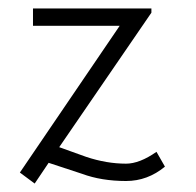

<svg xmlns="http://www.w3.org/2000/svg" viewBox="-20 -418 464 454"><path d="M338 -388 120 -70 184 -47Q232 -31 278 -31Q310 -31 350 -59L370 -24Q329 10 278 10Q220 10 174 -7L95 -33L62 16L27 -10L263 -357H58V-398H338Z"/></svg>

Font: Bhavuka
Style: Regular
Weight: 400
Version: 2.94.0; ttfautohint (v1.2) -l 7 -r 28 -G 50 -x 13 -D deva -f